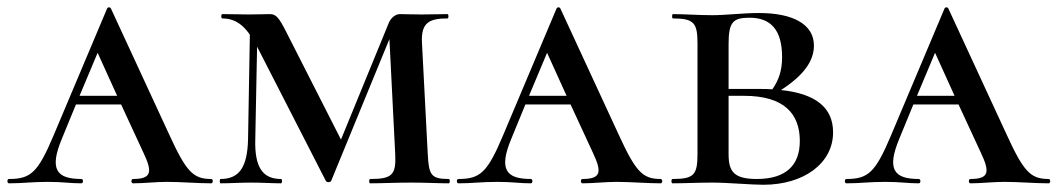

<svg xmlns="http://www.w3.org/2000/svg" viewBox="-28 -507 2924 531"><path d="M556 -12C506 -12 487 -32 439 -137L279 -483C277 -488 270 -488 268 -483L120 -132C77 -30 57 -12 -3 -12C-9 -12 -9 0 -3 0C37 0 58 -4 105 -4C147 -4 164 0 197 0C203 0 203 -12 197 -12C128 -12 108 -39 143 -123L182 -218H307L369 -84C393 -33 393 -12 340 -12C334 -12 334 0 340 0C370 0 403 -4 434 -4C473 -4 518 0 556 0C562 0 562 -12 556 -12ZM192 -242 242 -361 296 -242Z M1213 -12C1164 -12 1158 -23 1155 -81L1139 -389C1136 -446 1161 -456 1210 -456C1213 -456 1213 -468 1210 -468C1187 -468 1170 -467 1137 -467C1111 -467 1088 -468 1078 -468C1066 -468 1053 -458 1047 -443L915 -121L765 -416C743 -460 735 -468 718 -468C706 -468 686 -467 660 -467C643 -467 612 -468 587 -468C583 -468 583 -456 587 -456C610 -456 637 -449 663 -411L658 -121C656 -45 634 -12 582 -12C579 -12 579 0 582 0C607 0 637 -2 667 -2C699 -2 724 0 749 0C753 0 753 -12 749 -12C698 -12 676 -45 678 -121L683 -378L873 -7C875 -2 886 -2 888 -7L1049 -399L1065 -81C1068 -23 1056 -12 996 -12C992 -12 992 0 996 0C1027 0 1065 -2 1110 -2C1149 -2 1185 0 1213 0C1217 0 1217 -12 1213 -12Z M1799 -12C1749 -12 1730 -32 1682 -137L1522 -483C1520 -488 1513 -488 1511 -483L1363 -132C1320 -30 1300 -12 1240 -12C1234 -12 1234 0 1240 0C1280 0 1301 -4 1348 -4C1390 -4 1407 0 1440 0C1446 0 1446 -12 1440 -12C1371 -12 1351 -39 1386 -123L1425 -218H1550L1612 -84C1636 -33 1636 -12 1583 -12C1577 -12 1577 0 1583 0C1613 0 1646 -4 1677 -4C1716 -4 1761 0 1799 0C1805 0 1805 -12 1799 -12ZM1435 -242 1485 -361 1539 -242Z M2132 -258C2197 -300 2223 -340 2223 -381C2223 -440 2165 -471 2071 -471C2026 -471 1981 -465 1942 -465C1903 -465 1864 -468 1833 -468C1830 -468 1830 -456 1833 -456C1891 -456 1901 -444 1901 -387V-81C1901 -23 1891 -12 1832 -12C1828 -12 1828 0 1832 0C1863 0 1903 -2 1942 -2C1985 -2 2049 4 2083 4C2196 4 2276 -56 2276 -141C2276 -210 2227 -248 2132 -258ZM2045 -458C2103 -458 2135 -425 2135 -349C2135 -311 2125 -284 2108 -260C2097 -261 2085 -261 2073 -261H1987V-385C1987 -446 1999 -458 2045 -458ZM2065 -12C2001 -12 1987 -33 1987 -81V-242H2030C2141 -242 2184 -192 2184 -117C2184 -52 2148 -12 2065 -12Z M2872 -12C2822 -12 2803 -32 2755 -137L2595 -483C2593 -488 2586 -488 2584 -483L2436 -132C2393 -30 2373 -12 2313 -12C2307 -12 2307 0 2313 0C2353 0 2374 -4 2421 -4C2463 -4 2480 0 2513 0C2519 0 2519 -12 2513 -12C2444 -12 2424 -39 2459 -123L2498 -218H2623L2685 -84C2709 -33 2709 -12 2656 -12C2650 -12 2650 0 2656 0C2686 0 2719 -4 2750 -4C2789 -4 2834 0 2872 0C2878 0 2878 -12 2872 -12ZM2508 -242 2558 -361 2612 -242Z"/></svg>

Font: Cormorant SC Semi
Style: Regular
Weight: 600
Designer: Christian Thalmann (Catharsis Fonts)
Version: Version 1.000;PS 001.000;hotconv 1.0.70;makeotf.lib2.5.58329